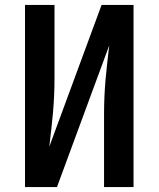

<svg xmlns="http://www.w3.org/2000/svg" viewBox="-20 -755 640 775"><path d="M81 0V-735H200V-441Q200 -406 198.5 -371Q197 -336 194 -301.5Q191 -267 187 -232.5Q183 -198 179 -163L390 -735H519V0H400V-294Q400 -329 401.5 -364Q403 -399 406 -433.5Q409 -468 413 -502.5Q417 -537 421 -572L210 0Z"/></svg>

Font: Iosevka Custom Extended
Style: Bold
Weight: 700
Width: 7
Monospace: yes
Designer: Belleve Invis
Foundry: Belleve Invis
Version: Version 11.2.4; ttfautohint (v1.8.4)